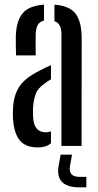

<svg xmlns="http://www.w3.org/2000/svg" viewBox="-20 -627 420 825"><path d="M49 -389Q48.5 -404.5 48 -429.5Q47.5 -454.5 48 -473.5Q50.5 -538.5 77.8 -570.5Q105 -602.5 169 -607V-538.5Q152 -534.5 143.5 -521.8Q135 -509 133.5 -482.5Q133 -466.5 133 -437.8Q133 -409 133.5 -389ZM244 0V-480Q244 -527 214 -536V-607Q280 -602 305.5 -567.2Q331 -532.5 331 -461L330.5 0ZM36 -114Q35.5 -125.5 35.2 -138.5Q35 -151.5 36 -163.5Q39 -218.5 63.5 -255.5Q88 -292.5 150.5 -323.5Q162 -330 174.2 -335.8Q186.5 -341.5 199 -347V-286Q192.5 -282.5 185.2 -277.8Q178 -273 170.5 -267Q142 -248 132.8 -221.5Q123.5 -195 122 -163.5Q121 -143 122.5 -120Q127 -58.5 177 -58.5Q189 -58.5 199 -62.5V-11.5Q178.5 6.5 144 6.5Q91 6.5 66 -22.5Q41 -51.5 36 -114ZM351 178H321.5Q217.5 178 231.5 87.5L240.5 37.5H289.5L280.5 87.5Q273.5 133 321.5 133H351Z"/></svg>

Font: Big Shoulders Stencil Display SemiBold
Style: Regular
Weight: 600
Designer: Patric King
Foundry: XO Type Co
Version: Version 1.000